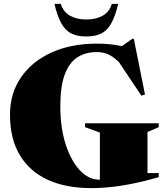

<svg xmlns="http://www.w3.org/2000/svg" viewBox="-20 -955 857 990"><path d="M740.5 -62.5H798.5V-41.5Q696 -12 611.2 1.5Q526.5 15 450.5 15Q320 15 226.2 -28Q132.5 -71 82 -155.5Q31.5 -240 31.5 -364Q31.5 -472.5 87.5 -555Q143.5 -637.5 244.5 -683.8Q345.5 -730 480.5 -730Q517.5 -730 546 -727Q574.5 -724 608.5 -717L662 -755H670L727.5 -468L709 -461.5L593.5 -634.5Q561.5 -665.5 534.8 -676Q508 -686.5 478.5 -686.5Q421.5 -686.5 379.5 -659.8Q337.5 -633 314.2 -571.8Q291 -510.5 291 -407Q291 -297.5 318.2 -212Q345.5 -126.5 391.2 -77.5Q437 -28.5 492 -28.5Q493.5 -28.5 495 -28.5V-271.5L418.5 -299.5V-319.5H798.5V-299.5L740.5 -274.5ZM425 -854.5Q474.5 -854.5 509.2 -874Q544 -893.5 556.5 -935H589.5Q574 -871.5 553.8 -834.8Q533.5 -798 502.8 -782.5Q472 -767 425 -767Q378 -767 347.2 -782.5Q316.5 -798 296.2 -834.8Q276 -871.5 260.5 -935H293.5Q306.5 -893.5 341 -874Q375.5 -854.5 425 -854.5Z"/></svg>

Font: Newsreader Display ExtraBold
Style: Regular
Weight: 800
Designer: Hugues Gentile
Foundry: Production Type
Version: Version 1.001